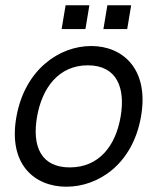

<svg xmlns="http://www.w3.org/2000/svg" viewBox="-20 -690 631 726"><path d="M231 16C351 16 481 -68 513 -248C545 -428 445 -516 325 -516C205 -516 74 -428 42 -248C10 -68 111 16 231 16ZM120 -248C139 -358 202 -443 312 -443C422 -443 455 -358 436 -248C417 -138 354 -57 244 -57C134 -57 101 -138 120 -248ZM213 -580H303L318 -670H228ZM371 -580H461L476 -670H386Z"/></svg>

Font: Uncut Sans
Style: Italic
Weight: 400
Italic angle: -10°
Designer: Kasper Nordkvist
Foundry: Uncut Type
Version: Version 1.111;FEAKit 1.0